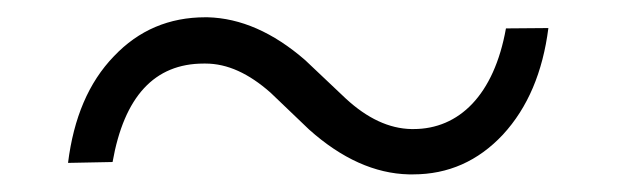

<svg xmlns="http://www.w3.org/2000/svg" viewBox="-20 -405 709 219"><path d="M557.1 -372.6C543.5 -296.4 503.4 -257.8 451.7 -257.8C451.2 -257.8 450.2 -257.8 449.2 -257.8C423.8 -258.3 398.9 -270 374.5 -292.5L328.1 -336.4C291.5 -368.2 254.4 -384.3 216.8 -385.3C215.8 -385.3 214.8 -385.3 214.4 -385.3C172.9 -385.3 138.2 -370.6 109.9 -340.8C81.1 -311 64 -270.5 57.6 -219.2L108.4 -220.2C121.6 -294.9 156.2 -332.5 212.4 -332.5C212.9 -332.5 213.9 -332.5 214.4 -332.5C239.3 -332.5 263.7 -321.3 288.6 -299.3L332.5 -257.3C369.6 -224.1 407.7 -207 446.3 -206.1C447.8 -206.1 449.7 -206.1 451.2 -206.1C491.2 -206.1 525.4 -221.2 553.7 -251.5C582 -282.2 599.1 -322.8 605.5 -373Z"/></svg>

Font: Roboto Light
Style: Italic
Weight: 300
Italic angle: -12°
Designer: Google
Version: Version 2.137; 2017